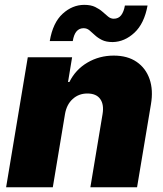

<svg xmlns="http://www.w3.org/2000/svg" viewBox="-20 -786 686 806"><path d="M252.8 -306.8 201.7 0H5.7L96.6 -545.5H282.7L265.6 -441.8H271.3Q297.2 -494 347.1 -523.3Q397 -552.6 457.4 -552.6Q515.3 -552.6 553.6 -526.3Q592 -500 608 -453.8Q623.9 -407.7 613.6 -348L555.4 0H359.4L410.5 -306.8Q417.3 -347.3 400.7 -370.4Q384.2 -393.5 346.6 -393.5Q310.7 -393.5 285.2 -370.4Q259.6 -347.3 252.8 -306.8ZM285.5 -613.6H188.9Q201.7 -690.3 242.7 -728Q283.7 -765.6 333.8 -765.6Q361.5 -765.6 379.6 -756.7Q397.7 -747.9 410.5 -736.5Q423.3 -725.1 433.9 -716.3Q444.6 -707.4 457.4 -707.4Q477.6 -707.4 488.8 -722.3Q500 -737.2 504.3 -762.8H599.4Q585.6 -687.1 544.4 -648.8Q503.2 -610.4 453.1 -609.4Q425.4 -609.4 407.8 -618.3Q390.3 -627.1 378.2 -638.5Q366.1 -649.9 355.5 -658.7Q344.8 -667.6 331 -667.6Q294 -667.6 285.5 -613.6Z"/></svg>

Font: Inter UI Black
Style: Italic
Weight: 900
Italic angle: -9.39999°
Designer: Rasmus Andersson
Foundry: rsms
Version: 3.2;8d6f07862